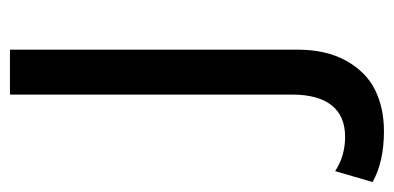

<svg xmlns="http://www.w3.org/2000/svg" viewBox="-308 -337 792 386"><g transform="rotate(-90 88.0 -144.0)"><path d="M90.8 47.9V-520H181.2V57.1Q181.2 116.2 158.7 156.2Q136.2 196.3 100.1 214.1Q64 231.9 17.1 231.9Q-44.4 231.9 -85 209L-63 133.8Q-32.7 153.8 5.9 153.8Q47.9 153.8 69.3 126.7Q90.8 99.6 90.8 47.9Z"/></g></svg>

Font: ABeeZee
Style: Regular
Weight: 400
Designer: Anja Meiners
Foundry: Anja Meiners
Version: Version 1.002